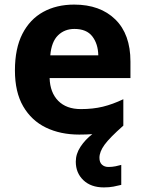

<svg xmlns="http://www.w3.org/2000/svg" viewBox="-20 -576 631 836"><path d="M413 111Q413 131 424 141Q435 151 452 151Q468 151 483 148Q498 145 508 142V229Q492 233 474 236.5Q456 240 432 240Q376 240 343 208.5Q310 177 310 128Q310 94 330.5 63Q351 32 382 8Q356 10 325 10Q243 10 180 -20.5Q117 -51 81 -113Q45 -175 45 -269Q45 -365 77.5 -428.5Q110 -492 168 -524Q226 -556 303 -556Q416 -556 482 -491.5Q548 -427 548 -308V-236H196Q198 -173 233.5 -137Q269 -101 332 -101Q385 -101 428 -111.5Q471 -122 517 -144V-29Q457 24 435 54.5Q413 85 413 111ZM304 -450Q261 -450 232.5 -422Q204 -394 199 -335H408Q407 -385 382 -417.5Q357 -450 304 -450Z"/></svg>

Font: Noto Sans Bengali UI
Style: Bold
Weight: 700
Designer: Jelle Bosma - Monotype Design Team
Foundry: Monotype Imaging Inc.
Version: Version 2.003; ttfautohint (v1.8.4.7-5d5b)